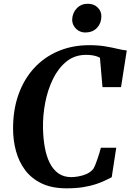

<svg xmlns="http://www.w3.org/2000/svg" viewBox="-20 -992 694 1020"><path d="M334 8.5Q255 8.5 200.8 -17.8Q146.5 -44 113.2 -88.8Q80 -133.5 64.8 -190Q49.5 -246.5 49.5 -307.5Q49 -407.5 78 -489.2Q107 -571 160.8 -629.8Q214.5 -688.5 289.2 -720.2Q364 -752 455 -752Q501 -752 538.8 -745.8Q576.5 -739.5 605.2 -732.5Q634 -725.5 653.5 -724L623 -529H524.5L511 -685Q503 -689.5 492.5 -693Q482 -696.5 468.2 -698.5Q454.5 -700.5 437 -700.5Q377 -700.5 333.5 -665.5Q290 -630.5 261.8 -573Q233.5 -515.5 220.2 -446.8Q207 -378 208.5 -311Q209.5 -256.5 218 -209.2Q226.5 -162 244.2 -126.5Q262 -91 290.2 -71Q318.5 -51 359 -51Q375 -51 396.8 -54.8Q418.5 -58.5 439.8 -67.8Q461 -77 475.5 -94.5Q481 -103.5 486.5 -117Q492 -130.5 497.2 -146Q502.5 -161.5 507.5 -177.2Q512.5 -193 516 -207H597.5L573.5 -50.5Q559 -43 538.2 -33Q517.5 -23 489 -13.5Q460.5 -4 422.2 2.2Q384 8.5 334 8.5ZM432.5 -819.5Q413.5 -819.5 397.5 -829Q381.5 -838.5 372.2 -854.5Q363 -870.5 363.5 -889Q365 -924 388 -948Q411 -972 446.5 -972Q479.5 -972 499.2 -952Q519 -932 518.5 -905Q518.5 -869.5 495.8 -844.5Q473 -819.5 432.5 -819.5Z"/></svg>

Font: Merriweather 48pt
Style: Bold Italic
Weight: 700
Italic angle: -7.8°
Version: Version 2.101